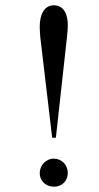

<svg xmlns="http://www.w3.org/2000/svg" viewBox="-20 -696 373 725"><path d="M177 -176H191L233 -557C235 -577 236 -589 236 -600C236 -643 221 -676 183 -676C149 -676 130 -644 130 -595C130 -583 131 -568 132 -557ZM236 -43C236 -73 213 -97 183 -97C154 -97 130 -72 130 -42C130 -13 153 9 184 9C214 9 236 -13 236 -43Z"/></svg>

Font: STIXGeneral
Style: Regular
Weight: 400
Designer: MicroPress Inc., with final additions and corrections provided by Coen Hoffman, Elsevier (retired)
Version: Version 1.1.0